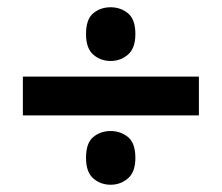

<svg xmlns="http://www.w3.org/2000/svg" viewBox="-20 -617 612 529"><path d="M285 -449Q257 -449 237 -466.5Q217 -484 217 -523Q217 -564 237 -580.5Q257 -597 285 -597Q312 -597 332.5 -580.5Q353 -564 353 -523Q353 -484 332.5 -466.5Q312 -449 285 -449ZM43 -299V-406H528V-299ZM285 -108Q257 -108 237 -125.5Q217 -143 217 -182Q217 -223 237 -239.5Q257 -256 285 -256Q312 -256 332.5 -239.5Q353 -223 353 -182Q353 -143 332.5 -125.5Q312 -108 285 -108Z"/></svg>

Font: Noto IKEA Simplified Chinese
Style: Bold
Weight: 700
Designer: Monotype Design Team
Foundry: Monotype Imaging Inc.
Version: Version 1.100